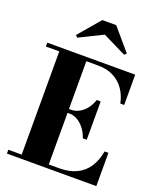

<svg xmlns="http://www.w3.org/2000/svg" viewBox="-177 -1112 1014 1220"><g transform="rotate(20 329.5 -502.0)"><path d="M20 0V-26H110.5V-724H20V-750H614.5V-545H588.5Q577.5 -598.5 549.5 -638.8Q521.5 -679 477.5 -701.5Q433.5 -724 375 -724H293.5V-26H364.5Q433 -26 481 -49.5Q529 -73 558.2 -117.2Q587.5 -161.5 598.5 -225H624.5V0ZM440 -256Q429 -289.5 408.8 -316.5Q388.5 -343.5 362.5 -359.2Q336.5 -375 308 -375H274V-401H308Q336.5 -401 362.5 -415.2Q388.5 -429.5 408.8 -455.5Q429 -481.5 440 -515H466.5V-256ZM188 -845 174.5 -858 299.5 -1004.5H393.5L518.5 -858L504.5 -845L346 -923Z"/></g></svg>

Font: Bodoni Moda 9pt ExtraBold
Style: Regular
Weight: 800
Designer: Owen Earl
Foundry: indestructible type
Version: Version 2.005